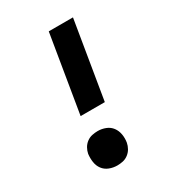

<svg xmlns="http://www.w3.org/2000/svg" viewBox="-180 -838 859 948"><g transform="rotate(-30 250.0 -363.5)"><path d="M173 -294 246 -735H384L311 -294ZM209 8Q185 8 163.5 -0.5Q142 -9 129 -26.5Q116 -44 112.5 -67Q109 -90 112 -114Q115 -130 123.5 -145Q132 -160 146 -170.5Q160 -181 176.5 -184.5Q193 -188 209 -188Q232 -188 253.5 -179.5Q275 -171 288 -153.5Q301 -136 305 -113Q309 -90 305 -66Q302 -50 293.5 -35Q285 -20 271 -9.5Q257 1 241 4.5Q225 8 209 8Z"/></g></svg>

Font: Iosevka Curly Slab HvObl
Style: Regular
Weight: 900
Italic angle: -9°
Monospace: yes
Designer: Belleve Invis
Foundry: Belleve Invis
Version: Version 11.1.0; ttfautohint (v1.8.3)